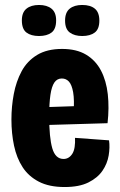

<svg xmlns="http://www.w3.org/2000/svg" viewBox="-20 -739 485 773"><path d="M240 14Q178 14 136.5 -7.5Q95 -29 71 -66Q47 -103 36.5 -152.5Q26 -202 26 -258Q26 -310 35.5 -360.5Q45 -411 67 -452Q89 -493 129 -517.5Q169 -542 230 -542Q288 -542 326.5 -519Q365 -496 386.5 -455Q408 -414 414 -359.5Q420 -305 413 -243L143 -235V-307L293 -312L276 -280Q280 -337 274.5 -367.5Q269 -398 257.5 -410.5Q246 -423 229 -423Q210 -423 199 -407Q188 -391 183 -357Q178 -323 178 -271Q178 -185 190.5 -142Q203 -99 236 -99Q247 -99 256 -104.5Q265 -110 271.5 -120.5Q278 -131 280.5 -147.5Q283 -164 282 -184L419 -174Q423 -146 417.5 -113Q412 -80 392.5 -51.5Q373 -23 336 -4.5Q299 14 240 14ZM311 -594Q280 -594 261 -608Q242 -622 242 -656Q242 -689 260.5 -704Q279 -719 311 -719Q344 -719 362 -704Q380 -689 380 -656Q380 -622 361.5 -608Q343 -594 311 -594ZM137 -594Q105 -594 86.5 -608Q68 -622 68 -657Q68 -689 86.5 -704Q105 -719 137 -719Q169 -719 187.5 -704Q206 -689 206 -657Q206 -622 187.5 -608Q169 -594 137 -594Z"/></svg>

Font: Bricolage Grotesque 24pt Condensed ExtraBold
Style: Regular
Weight: 800
Width: 3
Designer: Mathieu Triay
Foundry: Atelier Triay
Version: Version 1.001;gftools[0.9.33.dev8+g029e19f]